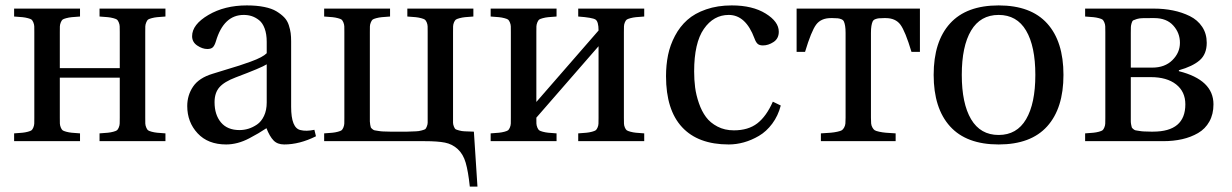

<svg xmlns="http://www.w3.org/2000/svg" viewBox="-20 -522 4557 710"><path d="M32.2 0V-28.8Q52.7 -30.3 63 -31.2Q73.2 -32.2 83.3 -34.9Q93.3 -37.6 96.7 -40.3Q100.1 -43 103.3 -50.5Q106.4 -58.1 106.7 -65.2Q106.9 -72.3 106.9 -86.9V-402.8Q106.9 -417.5 106.7 -424.6Q106.4 -431.6 103.3 -439.2Q100.1 -446.8 96.7 -449.5Q93.3 -452.1 83.3 -454.8Q73.2 -457.5 63 -458.5Q52.7 -459.5 32.2 -460.9V-490.2H275.9V-460.9Q255.4 -459.5 245.1 -458.5Q234.9 -457.5 224.9 -454.8Q214.8 -452.1 211.4 -449.5Q208 -446.8 204.8 -439.2Q201.7 -431.6 201.4 -424.6Q201.2 -417.5 201.2 -402.8V-270H422.9V-402.8Q422.9 -417.5 422.6 -424.6Q422.4 -431.6 419.2 -439.2Q416 -446.8 412.6 -449.5Q409.2 -452.1 399.2 -454.8Q389.2 -457.5 378.9 -458.5Q368.7 -459.5 348.1 -460.9V-490.2H591.8V-460.9Q571.3 -459.5 561 -458.5Q550.8 -457.5 540.8 -454.8Q530.8 -452.1 527.3 -449.5Q523.9 -446.8 520.8 -439.2Q517.6 -431.6 517.3 -424.6Q517.1 -417.5 517.1 -402.8V-86.9Q517.1 -72.3 517.3 -65.2Q517.6 -58.1 520.8 -50.5Q523.9 -43 527.3 -40.3Q530.8 -37.6 540.8 -34.9Q550.8 -32.2 561 -31.2Q571.3 -30.3 591.8 -28.8V0H348.1V-28.8Q368.7 -30.3 378.9 -31.2Q389.2 -32.2 399.2 -34.9Q409.2 -37.6 412.6 -40.3Q416 -43 419.2 -50.5Q422.4 -58.1 422.6 -65.2Q422.9 -72.3 422.9 -86.9V-234.9H201.2V-86.9Q201.2 -72.3 201.4 -65.2Q201.7 -58.1 204.8 -50.5Q208 -43 211.4 -40.3Q214.8 -37.6 224.9 -34.9Q234.9 -32.2 245.1 -31.2Q255.4 -30.3 275.9 -28.8V0Z M672.4 -129.9Q672.4 -169.9 694.1 -201.9Q715.8 -233.9 765.6 -249Q779.3 -253.4 813.2 -263.7Q847.2 -273.9 864.7 -279.5Q882.3 -285.2 906.5 -293.9Q930.7 -302.7 944.8 -310.3Q959 -317.9 966.3 -325.2V-367.2Q966.3 -396 958.7 -416.5Q951.2 -437 938.2 -447.3Q925.3 -457.5 911.4 -462.2Q897.5 -466.8 881.3 -466.8Q807.1 -466.8 778.3 -369.1Q773.9 -354.5 767.6 -347.7Q761.2 -340.8 746.6 -340.8Q728.5 -340.8 709.5 -353.5Q690.4 -366.2 690.4 -388.2Q690.4 -431.2 750.5 -466.6Q810.5 -502 892.6 -502Q929.2 -502 957 -496.3Q984.9 -490.7 1002.2 -480.2Q1019.5 -469.7 1031 -457.8Q1042.5 -445.8 1047.9 -429.2Q1053.2 -412.6 1054.9 -399.4Q1056.6 -386.2 1056.6 -369.1V-127Q1056.6 -48.3 1091.3 -41Q1111.8 -35.6 1142.6 -42L1148.4 -18.1Q1087.9 12.2 1030.8 12.2Q1005.9 12.2 991.5 -2.7Q977.1 -17.6 965.3 -47.9Q946.3 -35.6 935.3 -29.1Q924.3 -22.5 902.1 -10.7Q879.9 1 858.4 6.6Q836.9 12.2 816.4 12.2Q749 12.2 710.7 -29.1Q672.4 -70.3 672.4 -129.9ZM773.4 -144Q773.4 -97.7 797.1 -69.3Q820.8 -41 865.7 -41Q882.3 -41 898.4 -45.9Q914.6 -50.8 930.4 -61.5Q946.3 -72.3 956.3 -93.3Q966.3 -114.3 966.3 -143.1V-284.2Q947.8 -272 851.6 -235.8Q809.1 -219.7 791.3 -199.2Q773.4 -178.7 773.4 -144Z M1178.7 0V-28.8Q1199.2 -30.3 1209.5 -31.2Q1219.7 -32.2 1229.7 -34.9Q1239.7 -37.6 1243.2 -40.3Q1246.6 -43 1249.8 -50.5Q1252.9 -58.1 1253.2 -65.2Q1253.4 -72.3 1253.4 -86.9V-402.8Q1253.4 -417.5 1253.2 -424.6Q1252.9 -431.6 1249.8 -439.2Q1246.6 -446.8 1243.2 -449.5Q1239.7 -452.1 1229.7 -454.8Q1219.7 -457.5 1209.5 -458.5Q1199.2 -459.5 1178.7 -460.9V-490.2H1422.4V-460.9Q1401.9 -459.5 1391.6 -458.5Q1381.3 -457.5 1371.3 -454.8Q1361.3 -452.1 1357.9 -449.5Q1354.5 -446.8 1351.3 -439.2Q1348.1 -431.6 1347.9 -424.6Q1347.7 -417.5 1347.7 -402.8V-89.8Q1347.7 -77.6 1347.7 -72.8Q1347.7 -67.9 1349.1 -60.3Q1350.6 -52.7 1351.3 -50.8Q1352.1 -48.8 1356.9 -44.7Q1361.8 -40.5 1365.5 -40Q1369.1 -39.6 1379.2 -37.8Q1389.2 -36.1 1397.5 -35.9Q1405.8 -35.6 1422.4 -35.2H1486.3Q1508.3 -36.1 1518.3 -36.4Q1528.3 -36.6 1539.1 -39.6Q1549.8 -42.5 1552.5 -44.4Q1555.2 -46.4 1558.3 -54.2Q1561.5 -62 1561.5 -68.1Q1561.5 -74.2 1561.5 -89.8V-402.8Q1561.5 -417.5 1561.3 -424.8Q1561 -432.1 1557.9 -439.5Q1554.7 -446.8 1551 -449.5Q1547.4 -452.1 1537.4 -454.8Q1527.3 -457.5 1517.1 -458.5Q1506.8 -459.5 1486.3 -460.9V-490.2H1730.5V-460.9Q1710 -459.5 1699.7 -458.5Q1689.5 -457.5 1679.4 -454.8Q1669.4 -452.1 1665.8 -449.5Q1662.1 -446.8 1658.9 -439.5Q1655.8 -432.1 1655.5 -424.8Q1655.3 -417.5 1655.3 -402.8V-89.8Q1655.3 -74.2 1655.3 -68.1Q1655.3 -62 1658.4 -54.2Q1661.6 -46.4 1664.3 -44.4Q1667 -42.5 1677.7 -39.6Q1688.5 -36.6 1698.5 -36.4Q1708.5 -36.1 1730.5 -35.2H1732.4L1745.6 168H1717.3Q1711.4 111.8 1702.1 79.8Q1692.9 47.9 1672.6 29.3Q1652.3 10.7 1625.5 5.4Q1598.6 0 1550.3 0Z M1794.4 0V-28.8Q1814.9 -30.3 1825.2 -31.2Q1835.4 -32.2 1845.5 -34.9Q1855.5 -37.6 1858.9 -40.3Q1862.3 -43 1865.5 -50.5Q1868.7 -58.1 1868.9 -65.2Q1869.1 -72.3 1869.1 -86.9V-402.8Q1869.1 -417.5 1868.9 -424.6Q1868.7 -431.6 1865.5 -439.2Q1862.3 -446.8 1858.9 -449.5Q1855.5 -452.1 1845.5 -454.8Q1835.4 -457.5 1825.2 -458.5Q1814.9 -459.5 1794.4 -460.9V-490.2H2038.1V-460.9Q2017.6 -459.5 2007.3 -458.5Q1997.1 -457.5 1987.1 -454.8Q1977.1 -452.1 1973.6 -449.5Q1970.2 -446.8 1967 -439.2Q1963.9 -431.6 1963.6 -424.6Q1963.4 -417.5 1963.4 -402.8V-145L2193.4 -409.2Q2193.4 -442.4 2182.1 -449.7Q2170.9 -457 2118.2 -460.9V-490.2H2362.3V-460.9Q2341.8 -459.5 2331.5 -458.5Q2321.3 -457.5 2311.3 -454.8Q2301.3 -452.1 2297.6 -449.5Q2293.9 -446.8 2290.8 -439.5Q2287.6 -432.1 2287.4 -424.8Q2287.1 -417.5 2287.1 -402.8V-86.9Q2287.1 -72.3 2287.4 -64.9Q2287.6 -57.6 2290.8 -50.3Q2293.9 -43 2297.6 -40.3Q2301.3 -37.6 2311.3 -34.9Q2321.3 -32.2 2331.5 -31.2Q2341.8 -30.3 2362.3 -28.8V0H2118.2V-28.8Q2138.7 -30.3 2148.9 -31.2Q2159.2 -32.2 2169.2 -34.9Q2179.2 -37.6 2182.9 -40.3Q2186.5 -43 2189.7 -50.3Q2192.9 -57.6 2193.1 -64.9Q2193.4 -72.3 2193.4 -86.9V-351.1L1963.4 -86.9Q1963.4 -72.3 1963.6 -65.2Q1963.9 -58.1 1967 -50.5Q1970.2 -43 1973.6 -40.3Q1977.1 -37.6 1987.1 -34.9Q1997.1 -32.2 2007.3 -31.2Q2017.6 -30.3 2038.1 -28.8V0Z M2442.9 -240.2Q2442.9 -281.7 2450.4 -318.6Q2458 -355.5 2476.1 -389.6Q2494.1 -423.8 2521.5 -448.2Q2548.8 -472.7 2591.1 -487.3Q2633.3 -502 2686 -502Q2762.7 -502 2811.3 -471.9Q2859.9 -441.9 2859.9 -404.8Q2859.9 -379.4 2840.6 -366.7Q2821.3 -354 2801.3 -354Q2788.1 -354 2781.5 -360.1Q2774.9 -366.2 2770 -379.9Q2737.8 -466.8 2674.8 -466.8Q2618.7 -466.8 2582.8 -415Q2546.9 -363.3 2546.9 -257.8Q2546.9 -227.1 2550.5 -198.7Q2554.2 -170.4 2564.5 -140.6Q2574.7 -110.8 2590.6 -89.4Q2606.4 -67.9 2633.1 -54Q2659.7 -40 2693.8 -40Q2747.1 -40 2780.5 -65.9Q2814 -91.8 2837.9 -146L2867.2 -131.8Q2857.4 -93.8 2835.7 -64.7Q2814 -35.6 2786.4 -19.5Q2758.8 -3.4 2730.7 4.4Q2702.6 12.2 2674.8 12.2Q2561.5 12.2 2502.2 -51.8Q2442.9 -115.7 2442.9 -240.2Z M2925.8 -330.1V-490.2H3381.8V-330.1H3350.6Q3327.6 -406.7 3309.6 -430.9Q3291.5 -455.1 3254.9 -455.1H3249Q3235.8 -455.1 3229.5 -454.3Q3223.1 -453.6 3216.3 -450.9Q3209.5 -448.2 3206.8 -442.1Q3204.1 -436 3202.4 -426Q3200.7 -416 3200.7 -399.9V-86.9Q3200.7 -73.2 3201.4 -65.4Q3202.1 -57.6 3206.1 -50.5Q3210 -43.5 3214.4 -40.5Q3218.8 -37.6 3231.2 -34.9Q3243.7 -32.2 3255.9 -31.2Q3268.1 -30.3 3292 -28.8V0H3015.6V-28.8Q3039.6 -30.3 3051.8 -31.2Q3064 -32.2 3076.4 -34.9Q3088.9 -37.6 3093.3 -40.5Q3097.7 -43.5 3101.6 -50.5Q3105.5 -57.6 3106.2 -65.4Q3106.9 -73.2 3106.9 -86.9V-399.9Q3106.9 -416 3105.2 -426Q3103.5 -436 3100.8 -442.1Q3098.1 -448.2 3091.3 -450.9Q3084.5 -453.6 3078.1 -454.3Q3071.8 -455.1 3058.6 -455.1H3052.7Q3016.1 -455.1 2998 -430.9Q2980 -406.7 2957 -330.1Z M3493.2 -54.7Q3432.6 -121.6 3432.6 -245.1Q3432.6 -368.7 3493.2 -435.3Q3553.7 -502 3672.9 -502Q3792 -502 3852.3 -435.3Q3912.6 -368.7 3912.6 -245.1Q3912.6 -121.6 3852.3 -54.7Q3792 12.2 3672.9 12.2Q3553.7 12.2 3493.2 -54.7ZM3571 -408.9Q3536.6 -351.1 3536.6 -245.1Q3536.6 -139.2 3571 -81.1Q3605.5 -22.9 3672.9 -22.9Q3740.2 -22.9 3774.4 -81.1Q3808.6 -139.2 3808.6 -245.1Q3808.6 -351.1 3774.4 -408.9Q3740.2 -466.8 3672.9 -466.8Q3605.5 -466.8 3571 -408.9Z M3992.7 0V-28.8Q4013.2 -30.3 4023.4 -31.2Q4033.7 -32.2 4043.7 -34.9Q4053.7 -37.6 4057.1 -40.3Q4060.5 -43 4063.7 -50.5Q4066.9 -58.1 4067.1 -65.2Q4067.4 -72.3 4067.4 -86.9V-402.8Q4067.4 -417.5 4067.1 -424.6Q4066.9 -431.6 4063.7 -439.2Q4060.5 -446.8 4057.1 -449.5Q4053.7 -452.1 4043.7 -454.8Q4033.7 -457.5 4023.4 -458.5Q4013.2 -459.5 3992.7 -460.9V-490.2H4246.6Q4284.2 -490.2 4317.6 -483.4Q4351.1 -476.6 4379.9 -462.4Q4408.7 -448.2 4425.5 -422.9Q4442.4 -397.5 4442.4 -363.8Q4442.4 -321.8 4416.3 -299.1Q4390.1 -276.4 4339.4 -262.2V-258.8Q4467.3 -226.6 4467.3 -136.2Q4467.3 -99.6 4452.1 -72.5Q4437 -45.4 4410.4 -30Q4383.8 -14.6 4351.6 -7.3Q4319.3 0 4281.2 0ZM4161.6 -89.8Q4161.6 -77.6 4161.6 -72.8Q4161.6 -67.9 4163.1 -60.3Q4164.6 -52.7 4165.3 -50.8Q4166 -48.8 4170.9 -44.7Q4175.8 -40.5 4179.4 -40Q4183.1 -39.6 4193.1 -37.8Q4203.1 -36.1 4211.4 -35.9Q4219.7 -35.6 4236.3 -35.2H4243.7Q4363.3 -35.2 4363.3 -136.2Q4363.3 -183.1 4329.1 -210Q4294.9 -236.8 4235.4 -236.8H4161.6ZM4161.6 -272H4241.2Q4287.6 -272 4315.4 -299.6Q4343.3 -327.1 4343.3 -363.8Q4343.3 -400.4 4318.6 -427.7Q4293.9 -455.1 4248.5 -455.1H4236.3Q4215.8 -455.1 4204.6 -454.8Q4193.4 -454.6 4183.8 -451.7Q4174.3 -448.7 4170.7 -446.8Q4167 -444.8 4164.6 -436.5Q4162.1 -428.2 4161.9 -422.1Q4161.6 -416 4161.6 -399.9Z"/></svg>

Font: Heuristica
Style: Regular
Weight: 400
Version: Version 1.0.2